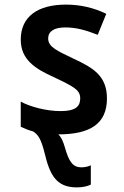

<svg xmlns="http://www.w3.org/2000/svg" viewBox="-20 -573 540 833"><path d="M313 240C339 240 360 235 374 228V144C365 149 349 153 333 153C296 153 279 128 262 68C255 44 247 23 233 10C370 10 444 -35 444 -146C444 -246 381 -280 300 -318C230 -352 189 -368 189 -406C189 -437 215 -454 263 -454C310 -454 350 -443 404 -422L441 -513C386 -540 327 -553 266 -553C145 -553 70 -502 70 -401C70 -315 132 -275 212 -239C303 -196 328 -182 328 -146C328 -114 311 -91 244 -91C179 -91 111 -110 70 -132V-23C87 -15 104 -8 123 -3C147 11 159 34 173 89C196 186 224 240 313 240Z"/></svg>

Font: Noto Sans Mono ExtraCondensed SemiBold
Style: Regular
Weight: 600
Width: 2
Designer: Monotype Design Team
Foundry: Monotype Imaging Inc.
Version: Version 2.014